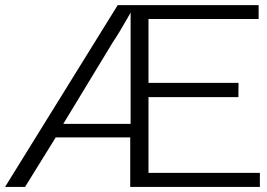

<svg xmlns="http://www.w3.org/2000/svg" viewBox="-38 -735 1049 755"><path d="M210.9 -248H475.6V-686.5Q476.1 -686 463.6 -664.1Q451.2 -642.1 433.8 -613.3Q416.5 -584.5 406.2 -569.8Q233.9 -286.1 210.9 -248ZM-18.1 0 424.8 -714.8H979V-660.2H545.9V-409.2H899.9Q899.9 -399.9 899.7 -381.1Q899.4 -362.3 899.4 -353H545.9V-55.2H983.9V0H474.1V-194.8H181.2L60.5 0Z"/></svg>

Font: Pontano Sans
Style: Regular
Weight: 400
Foundry: vernon adams
Version: 1.0